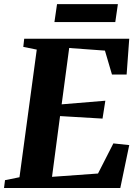

<svg xmlns="http://www.w3.org/2000/svg" viewBox="-32 -936 690 956"><path d="M-12 0 -7 -39 65 -53.5 151 -689 84 -702.5 88.5 -743H611.5L598.5 -565H525.5L490.5 -684L312.5 -697L275 -416.5L492.5 -434.5L478.5 -345.5L267 -358L227 -55.5L456 -72L532.5 -222L611.5 -213.5L567 0ZM252 -915.5H555L542 -826H239Z"/></svg>

Font: Merriweather 60pt ExtraBold
Style: Italic
Weight: 800
Italic angle: -7.8°
Version: Version 2.101